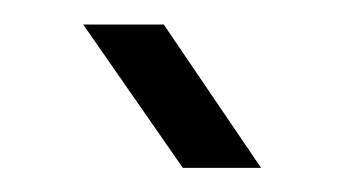

<svg xmlns="http://www.w3.org/2000/svg" viewBox="-20 -779 295 159"><path d="M131.4 -640 48.9 -758.7H115.6L196.2 -640Z"/></svg>

Font: Big Shoulders Stencil Text SC Thin
Style: Regular
Weight: 100
Designer: Patric King
Foundry: XO Type Co
Version: Version 2.001